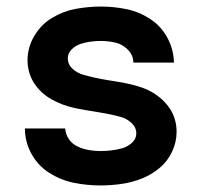

<svg xmlns="http://www.w3.org/2000/svg" viewBox="-20 -558 616 586"><path d="M286 8Q318 8 350 3.5Q382 -1 411.5 -12.5Q441 -24 466 -44.5Q491 -65 505 -94.5Q519 -124 519 -156Q519 -175 514 -192.5Q509 -210 499 -225.5Q489 -241 475.5 -253.5Q462 -266 446 -275.5Q430 -285 412.5 -291Q395 -297 377.5 -301Q360 -305 342 -308Q324 -311 305.5 -314Q287 -317 269 -321Q251 -325 233.5 -330Q216 -335 201.5 -348Q187 -361 187 -380Q187 -396 199 -407.5Q211 -419 226 -424Q241 -429 257 -431Q273 -433 288 -433Q310 -433 332 -428Q354 -423 370.5 -406Q387 -389 387 -367H511Q510 -407 491 -442.5Q472 -478 438.5 -500Q405 -522 366.5 -530Q328 -538 288 -538Q250 -538 211.5 -531Q173 -524 139 -503.5Q105 -483 84.5 -448Q64 -413 64 -374Q64 -356 69 -338Q74 -320 84 -304.5Q94 -289 107.5 -276.5Q121 -264 137 -255Q153 -246 170 -239.5Q187 -233 205 -229Q223 -225 241 -222Q259 -219 277.5 -216Q296 -213 313.5 -209.5Q331 -206 349 -201Q367 -196 381.5 -182.5Q396 -169 396 -151Q396 -134 382.5 -122Q369 -110 353 -105.5Q337 -101 320 -99Q303 -97 286 -97Q269 -97 251.5 -100Q234 -103 217.5 -110.5Q201 -118 190.5 -133Q180 -148 179 -166H56Q56 -125 76 -88.5Q96 -52 131 -30Q166 -8 206 0Q246 8 286 8Z"/></svg>

Font: Iosevka Sparkle
Style: Bold
Weight: 700
Designer: Belleve Invis
Foundry: Belleve Invis
Version: Version 4.5.0; ttfautohint (v1.8.3)